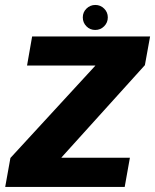

<svg xmlns="http://www.w3.org/2000/svg" viewBox="-38 -736 610 756"><path d="M-17.5 0H453L473.5 -115H204L204.5 -116.5L532.5 -479.5L553 -592.5H88.5L68.5 -478H337.5L337 -477L3 -114ZM337 -618Q357.5 -618 372 -632.5Q386.5 -647 386.5 -667.5Q386.5 -688 372 -702.2Q357.5 -716.5 337.5 -716.5Q317 -716.5 302.5 -702.2Q288 -688 288 -667.5Q288 -647 302.2 -632.5Q316.5 -618 337 -618Z"/></svg>

Font: Anybody Thin
Style: Bold Italic
Weight: 700
Italic angle: -10°
Version: Version 1.113;gftools[0.9.25]